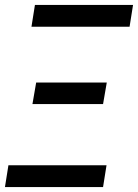

<svg xmlns="http://www.w3.org/2000/svg" viewBox="-24 -755 557 775"><path d="M499 -647H103L117 -735H513ZM107 -335 122 -422H407L392 -335ZM-4 0 10 -88H406L392 0Z"/></svg>

Font: Iosevka Semibold
Style: Italic
Weight: 600
Italic angle: -9°
Monospace: yes
Designer: Belleve Invis
Foundry: Belleve Invis
Version: Version 32.5.0; ttfautohint (v1.8.4)